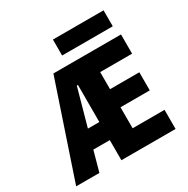

<svg xmlns="http://www.w3.org/2000/svg" viewBox="-203 -1111 1264 1292"><g transform="rotate(-30 428.5 -465.0)"><path d="M284.2 -294.9H373V-583H364.3ZM379.9 -807.6V-931.6H773.4V-807.6ZM268.6 -732.4H793.9V-583H545.9V-450.2H773.4V-309.6H545.9V-146.5H793.9V2H373V-154.3H245.1L202.1 2H21.5Z"/></g></svg>

Font: Gen Shin Gothic Heavy
Style: Bold
Weight: 900
Designer: [Source Han Sans]
Ryoko NISHIZUKA  (kana & ideographs); Paul D. Hunt (Latin, Greek & Cyrillic); Wenlong ZHANG  (bopomofo
Version: Version 1.002.20150607